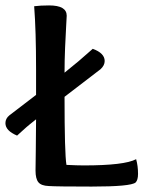

<svg xmlns="http://www.w3.org/2000/svg" viewBox="-58 -686 529 708"><path d="M5 -186Q-38 -204 -38 -232Q-38 -249 -23 -261L75 -336V-431Q75 -572 68 -663Q91 -666 123 -666Q188 -666 188 -628Q188 -623 186 -590.5Q184 -558 182 -510Q180 -462 180 -418Q233 -460 284 -506Q328 -490 328 -461Q328 -445 313 -431L180 -329Q180 -120 187 -78Q227 -76 251 -76Q401 -76 444 -99Q451 -74 451 -45Q451 -22 442 -13Q424 2 280 2Q152 2 122 0Q94 -1 83.5 -14Q73 -27 73 -57Q73 -71 74 -134Q75 -197 75 -246Q65 -238 52.5 -228Q40 -218 26 -205Q12 -192 5 -186Z"/></svg>

Font: Overlock
Style: Bold
Weight: 700
Designer: Dario Muhafara
Foundry: Dario Manuel Muhafara
Version: Version 1.001